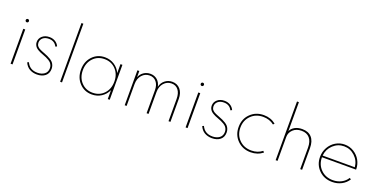

<svg xmlns="http://www.w3.org/2000/svg" viewBox="-20 -1585 4730 2403"><g transform="rotate(20 2344.5 -384.0)"><path d="M134.8 0H108.9V-465.3H134.8ZM106.2 -562.5Q100.1 -568.8 100.1 -578.1Q100.1 -587.4 106.2 -593.5Q112.3 -599.6 121.6 -599.6Q130.9 -599.6 137 -593.5Q143.1 -587.4 143.1 -578.1Q143.1 -568.8 137 -562.5Q130.9 -556.2 121.6 -556.2Q112.3 -556.2 106.2 -562.5Z M298.3 -87.4 318.4 -96.2Q357.9 -8.3 461.9 -8.3Q517.1 -8.3 554 -35.6Q590.8 -63 590.8 -114.7Q590.8 -135.7 583.5 -153.1Q576.2 -170.4 564.9 -182.9Q553.7 -195.3 533.7 -207.3Q513.7 -219.2 495.6 -227.1Q477.5 -234.9 449.2 -245.6Q426.8 -253.9 412.1 -260.3Q397.5 -266.6 378.9 -277.8Q360.4 -289.1 349.4 -300.8Q338.4 -312.5 330.6 -329.8Q322.8 -347.2 322.8 -367.7Q322.8 -416 359.6 -448Q396.5 -480 454.1 -480Q498 -480 531.7 -459.7Q565.4 -439.5 582 -402.3L562 -392.6Q530.3 -457 454.1 -457Q405.3 -457 375.7 -432.1Q346.2 -407.2 346.2 -367.2Q346.2 -355.5 349.4 -345.2Q352.5 -335 356.7 -327.6Q360.8 -320.3 370.4 -312.5Q379.9 -304.7 386.5 -300.3Q393.1 -295.9 407.7 -289.3Q422.4 -282.7 430.4 -279.5Q438.5 -276.4 457 -269Q487.3 -257.3 507.6 -248.3Q527.8 -239.3 549.8 -225.3Q571.8 -211.4 584.5 -196.8Q597.2 -182.1 605.5 -160.9Q613.8 -139.6 613.8 -114.3Q613.8 -53.2 572.3 -19.3Q530.8 14.6 462.4 14.6Q407.2 14.6 364.3 -10Q321.3 -34.7 298.3 -87.4Z M793.9 0H768.6V-781.7H793.9Z M1194.3 14.6Q1094.2 14.6 1028.1 -55.7Q961.9 -126 961.9 -232.9Q961.9 -339.8 1028.1 -409.9Q1094.2 -480 1194.3 -480Q1263.7 -480 1319.1 -444.3Q1374.5 -408.7 1403.3 -346.2V-465.3H1429.2V0H1403.3V-119.1Q1374.5 -56.6 1319.1 -21Q1263.7 14.6 1194.3 14.6ZM1406.2 -232.9Q1406.2 -331.1 1347.2 -393.8Q1288.1 -456.5 1196.3 -456.5Q1104.5 -456.5 1045.4 -393.6Q986.3 -330.6 986.3 -232.9Q986.3 -135.3 1045.4 -72.3Q1104.5 -9.3 1196.3 -9.3Q1288.1 -9.3 1347.2 -72.3Q1406.2 -135.3 1406.2 -232.9Z M1628.9 0V-465.3H1654.3V-381.8Q1670.9 -426.3 1709.7 -453.1Q1748.5 -480 1798.3 -480Q1852.5 -480 1890.4 -447.5Q1928.2 -415 1939.5 -358.4Q1950.7 -412.1 1992.4 -446Q2034.2 -480 2090.3 -480Q2156.2 -480 2197 -433.1Q2237.8 -386.2 2237.8 -304.7V0H2212.4V-296.4Q2212.4 -372.1 2179 -414.6Q2145.5 -457 2088.9 -457Q2028.3 -457 1987.3 -410.9Q1946.3 -364.7 1946.3 -292V0H1920.4V-305.7Q1920.4 -375 1886.7 -416Q1853 -457 1796.9 -457Q1736.3 -457 1695.3 -410.9Q1654.3 -364.7 1654.3 -292V0Z M2465.8 0H2439.9V-465.3H2465.8ZM2437.3 -562.5Q2431.2 -568.8 2431.2 -578.1Q2431.2 -587.4 2437.3 -593.5Q2443.4 -599.6 2452.6 -599.6Q2461.9 -599.6 2468 -593.5Q2474.1 -587.4 2474.1 -578.1Q2474.1 -568.8 2468 -562.5Q2461.9 -556.2 2452.6 -556.2Q2443.4 -556.2 2437.3 -562.5Z M2629.4 -87.4 2649.4 -96.2Q2689 -8.3 2793 -8.3Q2848.1 -8.3 2885 -35.6Q2921.9 -63 2921.9 -114.7Q2921.9 -135.7 2914.6 -153.1Q2907.2 -170.4 2896 -182.9Q2884.8 -195.3 2864.7 -207.3Q2844.7 -219.2 2826.7 -227.1Q2808.6 -234.9 2780.3 -245.6Q2757.8 -253.9 2743.2 -260.3Q2728.5 -266.6 2710 -277.8Q2691.4 -289.1 2680.4 -300.8Q2669.4 -312.5 2661.6 -329.8Q2653.8 -347.2 2653.8 -367.7Q2653.8 -416 2690.7 -448Q2727.5 -480 2785.2 -480Q2829.1 -480 2862.8 -459.7Q2896.5 -439.5 2913.1 -402.3L2893.1 -392.6Q2861.3 -457 2785.2 -457Q2736.3 -457 2706.8 -432.1Q2677.2 -407.2 2677.2 -367.2Q2677.2 -355.5 2680.4 -345.2Q2683.6 -335 2687.7 -327.6Q2691.9 -320.3 2701.4 -312.5Q2710.9 -304.7 2717.5 -300.3Q2724.1 -295.9 2738.8 -289.3Q2753.4 -282.7 2761.5 -279.5Q2769.5 -276.4 2788.1 -269Q2818.4 -257.3 2838.6 -248.3Q2858.9 -239.3 2880.9 -225.3Q2902.8 -211.4 2915.5 -196.8Q2928.2 -182.1 2936.5 -160.9Q2944.8 -139.6 2944.8 -114.3Q2944.8 -53.2 2903.3 -19.3Q2861.8 14.6 2793.5 14.6Q2738.3 14.6 2695.3 -10Q2652.3 -34.7 2629.4 -87.4Z M3309.6 14.6Q3203.6 14.6 3132.6 -55.4Q3061.5 -125.5 3061.5 -232.9Q3061.5 -340.8 3132.6 -410.4Q3203.6 -480 3309.6 -480Q3402.3 -480 3470.2 -425.3L3455.1 -408.2Q3394 -456.5 3309.6 -456.5Q3211.9 -456.5 3148.4 -393.3Q3085 -330.1 3085 -232.9Q3085 -136.2 3148.2 -72.8Q3211.4 -9.3 3310.1 -9.3Q3395 -9.3 3454.1 -57.1L3470.2 -40Q3401.9 14.6 3309.6 14.6Z M3639.2 -781.7H3664.6V-395.5Q3679.7 -432.1 3720.7 -456.1Q3761.7 -480 3821.3 -480Q3903.3 -480 3947.5 -430.7Q3991.7 -381.3 3991.7 -288.1V0H3966.3V-285.2Q3966.3 -368.7 3928.2 -412.8Q3890.1 -457 3819.8 -457Q3749 -457 3706.8 -416Q3664.6 -375 3664.6 -318.8V0H3639.2Z M4147 -229.5Q4147 -298.8 4179.7 -356.7Q4212.4 -414.6 4267.3 -447.3Q4322.3 -480 4386.2 -480Q4454.1 -480 4509.5 -445.3Q4564.9 -410.6 4595 -356.2Q4625 -301.8 4626 -240.2Q4626 -236.3 4625.5 -232.9H4171.4Q4171.4 -135.7 4234.9 -72.5Q4298.3 -9.3 4396 -9.3Q4457.5 -9.3 4507.6 -35.4Q4557.6 -61.5 4586.9 -108.9L4606.9 -96.2Q4573.7 -43.5 4518.3 -14.4Q4462.9 14.6 4396 14.6Q4287.6 14.6 4217.3 -55.4Q4147 -125.5 4147 -229.5ZM4172.4 -255.4H4600.6Q4592.8 -341.3 4531.2 -398.9Q4469.7 -456.5 4386.7 -456.5Q4303.7 -456.5 4241.9 -398.7Q4180.2 -340.8 4172.4 -255.4Z"/></g></svg>

Font: Spartan MB Thin
Style: Regular
Weight: 100
Designer: Matt Bailey, Mirko Velimirovic
Foundry: Matt Bailey
Version: Version 1.005